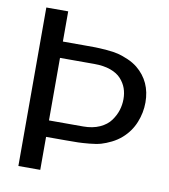

<svg xmlns="http://www.w3.org/2000/svg" viewBox="-82 -795 763 865"><g transform="rotate(10 300.0 -362.5)"><path d="M160.2 0H60.1V-725.1H160.2V-586.9H251Q289.6 -586.9 308.3 -586.7Q327.1 -586.4 360.6 -583.7Q394 -581.1 414.8 -575.7Q435.5 -570.3 460.4 -559.6Q485.4 -548.8 504.9 -533.2Q574.2 -476.6 574.2 -380.9Q574.2 -334.5 556.2 -289.6Q538.1 -244.6 501 -211.9Q481 -194.3 456.3 -182.1Q431.6 -169.9 410.6 -163.8Q389.6 -157.7 357.7 -154.8Q325.7 -151.9 306.9 -151.4Q288.1 -150.9 252 -150.9H160.2ZM160.2 -512.2V-226.1H316.9Q359.9 -226.1 392.1 -240.7Q424.3 -255.4 441.4 -279.1Q458.5 -302.7 466.3 -327.6Q474.1 -352.5 474.1 -378.9Q474.1 -405.3 466.1 -428Q458 -450.7 440.4 -470.2Q422.9 -489.7 391.4 -501Q359.9 -512.2 316.9 -512.2Z"/></g></svg>

Font: Aurulent Sans Mono
Style: Regular
Weight: 400
Monospace: yes
Version: Version 2007.05.04